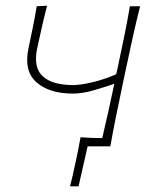

<svg xmlns="http://www.w3.org/2000/svg" viewBox="-20 -516 554 677"><path d="M227 141Q232.5 120 237.2 98.8Q242 77.5 246.5 56Q251 35 255.5 13.2Q260 -8.5 264 -32Q283 -30.5 302.2 -29.8Q321.5 -29 340.5 -29Q352 -77 363 -127.5Q374 -178 383 -220.5Q351 -209.5 311 -197.8Q271 -186 237 -186Q153.5 -186 108.5 -226Q63.5 -266 80.5 -346Q88 -381.5 95.5 -418.2Q103 -455 109.5 -494L146 -496Q136 -457.5 127.5 -419.8Q119 -382 111 -345Q97 -278 130.8 -247Q164.5 -216 238.5 -216Q262 -216 303.8 -225.5Q345.5 -235 389.5 -254L393.5 -270.5Q406.5 -332 417.5 -385Q428.5 -438 438 -494H474Q460 -438 448.2 -385Q436.5 -332 423.5 -270.5L413 -221Q400.5 -161 389.8 -108.8Q379 -56.5 369 0H289L257 141Z"/></svg>

Font: Commissioner Flair Thin
Style: Italic
Weight: 100
Italic angle: -12°
Designer: Kostas Bartsokas
Foundry: Kostas Bartsokas
Version: Version 1.000; ttfautohint (v1.8.3)